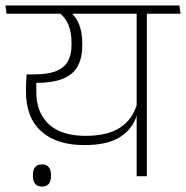

<svg xmlns="http://www.w3.org/2000/svg" viewBox="-38 -648 684 706"><path d="M502 -607.5H464.5V0H502ZM401.5 -597.5H626L621.5 -628H397.5ZM-18 -628 -14 -597.5H576.5L572.5 -628ZM219 -605H175Q201.5 -585.5 213.2 -558Q225 -530.5 225 -490V-484Q225 -444 210 -420Q195 -396 164.8 -385.2Q134.5 -374.5 88.5 -374.5H60.5L73 -343.5H102.5Q185 -344 224.8 -376.8Q264.5 -409.5 264.5 -481.5V-488.5Q264.5 -528.5 253 -558Q241.5 -587.5 219 -605ZM57.5 -316.5V-312Q57.5 -215.5 113.8 -165Q170 -114.5 272 -114.5Q358.5 -114.5 404.5 -144.8Q450.5 -175 464.5 -223.5H468.5L466.5 -268Q451 -210 404.2 -179.2Q357.5 -148.5 277 -148.5Q219 -148.5 178.5 -167Q138 -185.5 116.8 -222Q95.5 -258.5 95.5 -312.5V-363L60 -374.5Q58.5 -356 58 -342.5Q57.5 -329 57.5 -316.5ZM116.5 38Q133.5 38 141.5 27.8Q149.5 17.5 149.5 -0.5Q149.5 -1 149.5 -2.8Q149.5 -4.5 149.5 -5Q149.5 -23 141.5 -33.2Q133.5 -43.5 116.5 -43.5Q99 -43.5 91 -33.5Q83 -23.5 83 -5Q83 -4.5 83 -2.8Q83 -1 83 -0.5Q83 17 91 27.5Q99 38 116.5 38Z"/></svg>

Font: Anek Devanagari Medium ExtraLight
Style: Regular
Weight: 250
Version: Version 1.003